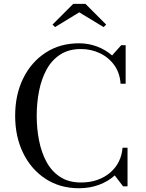

<svg xmlns="http://www.w3.org/2000/svg" viewBox="-20 -990 774 1020"><path d="M400 10Q298.5 10 222 -40Q145.5 -90 103 -177Q60.5 -264 60.5 -375Q60.5 -486.5 103 -573.2Q145.5 -660 222 -710Q298.5 -760 400 -760Q450 -760 495.2 -743Q540.5 -726 575.5 -695.5L624 -750H647.5V-545H620.5Q617 -602.5 587 -644Q557 -685.5 510.2 -707.5Q463.5 -729.5 410 -729.5Q345 -729.5 299.8 -700Q254.5 -670.5 227.2 -620.2Q200 -570 187.5 -506.5Q175 -443 175 -375Q175 -307 187.5 -243.5Q200 -180 227.2 -129.8Q254.5 -79.5 299.8 -50Q345 -20.5 410 -20.5Q458.5 -20.5 497.8 -34.5Q537 -48.5 566 -73.5Q595 -98.5 611.5 -132.2Q628 -166 631 -205H657.5V0H634L589.5 -58Q555 -26.5 506 -8.2Q457 10 400 10ZM272.5 -846 259 -859.5 369 -969.5H434L544 -859.5L530.5 -846L401 -924.5Z"/></svg>

Font: Bodoni Moda 9pt
Style: Regular
Weight: 400
Designer: Owen Earl
Foundry: indestructible type
Version: Version 2.005